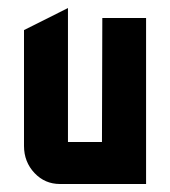

<svg xmlns="http://www.w3.org/2000/svg" viewBox="-20 -460 425 480"><path d="M129.9 0Q92.3 0 66.4 -27.3Q40 -55.2 40 -95.2V-384.8L149.9 -439.9V-105H234.9L235.8 -415H345.2V0Z"/></svg>

Font: Horta
Style: Regular
Weight: 600
Width: 3
Version: Version 0.11